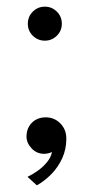

<svg xmlns="http://www.w3.org/2000/svg" viewBox="-20 -447 298 576"><path d="M114.5 -325Q93.5 -325 78.5 -339.8Q63.5 -354.5 63.5 -375.5Q63.5 -397.5 78.5 -412.2Q93.5 -427 114.5 -427Q135.5 -427 150.5 -412.2Q165.5 -397.5 165.5 -375.5Q165.5 -354.5 150.5 -339.8Q135.5 -325 114.5 -325ZM117 -95Q143 -95 161 -76.8Q179 -58.5 179 -31Q179 0.5 166.8 27.5Q154.5 54.5 134.2 75.2Q114 96 90.5 109L62.5 83.5Q76.5 77 92.2 66Q108 55 120.2 40.5Q132.5 26 136 9Q124.5 14.5 111.5 14.5Q89.5 14 74.5 -2.2Q59.5 -18.5 59.5 -37.5Q59.5 -54.5 67 -67.5Q74.5 -80.5 87.5 -87.8Q100.5 -95 117 -95Z"/></svg>

Font: League Spartan Thin ExtraLight
Style: Regular
Weight: 250
Version: Version 2.002